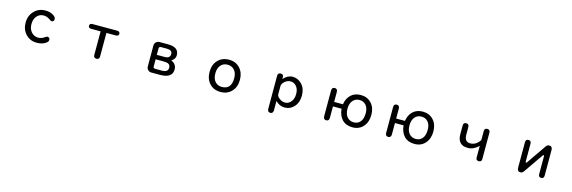

<svg xmlns="http://www.w3.org/2000/svg" viewBox="47 -1677 8906 2991"><g transform="rotate(15 4500.0 -182.0)"><path d="M541 -499Q612.3 -499 662.1 -469.2Q711.9 -439.5 711.9 -407.2Q711.9 -362.3 671.9 -362.3Q661.1 -362.3 637.7 -379.9Q587.9 -417 532.2 -417Q468.8 -417 425.3 -369.1Q381.8 -321.3 381.8 -239.3Q381.8 -158.2 427.2 -109.4Q472.7 -60.5 537.1 -60.5Q591.8 -60.5 644.5 -99.6Q662.1 -112.3 673.8 -112.3Q714.8 -112.3 714.8 -68.4Q714.8 -37.1 662.6 -7.8Q610.4 21.5 536.1 21.5Q425.8 21.5 356.9 -52.7Q288.1 -127 288.1 -237.8Q288.1 -348.6 359.4 -423.8Q430.7 -499 541 -499Z M1545.9 -407.2V-28.3Q1545.9 21.5 1500 21.5Q1452.1 21.5 1452.1 -28.3V-407.2H1301.8Q1254.9 -407.2 1254.9 -445.8Q1254.9 -484.4 1301.8 -484.4H1696.3Q1744.1 -484.4 1744.1 -445.8Q1744.1 -407.2 1696.3 -407.2H1545.9Z M2632.8 -255.9Q2719.7 -217.8 2719.7 -131.8Q2719.7 4.9 2530.3 7.8H2380.9Q2348.6 7.8 2326.2 -14.6Q2303.7 -37.1 2303.7 -69.3V-408.2Q2303.7 -440.4 2326.7 -462.4Q2349.6 -484.4 2380.9 -484.4H2518.6Q2695.3 -484.4 2695.3 -353.5Q2695.3 -292 2632.8 -255.9ZM2392.6 -209V-92.8Q2393.6 -64.5 2422.9 -63.5H2531.2Q2630.9 -63.5 2630.9 -135.7Q2630.9 -179.7 2597.7 -196.3Q2575.2 -209 2510.7 -209H2392.6ZM2392.6 -280.3H2518.6Q2606.4 -280.3 2606.4 -349.6Q2606.4 -414.1 2518.6 -414.1H2422.9Q2393.6 -413.1 2392.6 -384.8V-280.3Z M3503.9 -499Q3610.4 -499 3677.2 -426.3Q3744.1 -353.5 3744.1 -239.3Q3744.1 -121.1 3675.8 -49.8Q3607.4 21.5 3500 21.5Q3388.7 21.5 3321.8 -50.3Q3254.9 -122.1 3254.9 -239.3Q3254.9 -355.5 3322.8 -427.2Q3390.6 -499 3503.9 -499ZM3497.1 -418Q3430.7 -418 3389.2 -370.1Q3347.7 -322.3 3347.7 -239.3Q3347.7 -153.3 3389.6 -106.4Q3431.6 -59.6 3500 -59.6Q3651.4 -59.6 3651.4 -241.2Q3651.4 -323.2 3609.9 -370.6Q3568.4 -418 3497.1 -418Z M4378.9 -422.9Q4448.2 -499 4527.3 -499Q4613.3 -499 4676.8 -431.6Q4740.2 -364.3 4740.2 -252Q4740.2 -139.6 4678.2 -71.3Q4616.2 -2.9 4527.3 -2.9Q4443.4 -2.9 4378.9 -69.3V80.1Q4378.9 134.8 4333 134.8Q4287.1 134.8 4287.1 80.1V-452.1Q4287.1 -499 4334 -499Q4378.9 -499 4378.9 -456.1V-422.9ZM4378.9 -175.8Q4378.9 -144.5 4421.4 -111.8Q4463.9 -79.1 4513.7 -79.1Q4568.4 -79.1 4607.9 -127Q4647.5 -174.8 4647.5 -252.4Q4647.5 -330.1 4608.9 -375.5Q4570.3 -420.9 4512.7 -420.9Q4463.9 -420.9 4421.9 -384.3Q4379.9 -347.7 4378.9 -310.5V-175.8Z M5251 -287.1H5392.6Q5405.3 -379.9 5465.8 -439.5Q5526.4 -499 5627 -499Q5731.4 -499 5797.4 -428.2Q5863.3 -357.4 5863.3 -240.2Q5863.3 -126 5798.8 -52.2Q5734.4 21.5 5627 21.5Q5521.5 21.5 5460.9 -41Q5400.4 -103.5 5389.6 -214.8H5251V-32.2Q5251 21.5 5205.1 21.5Q5158.2 21.5 5158.2 -32.2V-446.3Q5158.2 -499 5205.1 -499Q5251 -499 5251 -446.3V-287.1ZM5625 -418.9Q5561.5 -418.9 5520 -371.6Q5478.5 -324.2 5478.5 -239.3Q5478.5 -152.3 5520 -105.5Q5561.5 -58.6 5627 -58.6Q5693.4 -58.6 5732.4 -106.9Q5771.5 -155.3 5771.5 -243.2Q5771.5 -327.1 5731.4 -373Q5691.4 -418.9 5625 -418.9Z M6251 -287.1H6392.6Q6405.3 -379.9 6465.8 -439.5Q6526.4 -499 6627 -499Q6731.4 -499 6797.4 -428.2Q6863.3 -357.4 6863.3 -240.2Q6863.3 -126 6798.8 -52.2Q6734.4 21.5 6627 21.5Q6521.5 21.5 6460.9 -41Q6400.4 -103.5 6389.6 -214.8H6251V-32.2Q6251 21.5 6205.1 21.5Q6158.2 21.5 6158.2 -32.2V-446.3Q6158.2 -499 6205.1 -499Q6251 -499 6251 -446.3V-287.1ZM6625 -418.9Q6561.5 -418.9 6520 -371.6Q6478.5 -324.2 6478.5 -239.3Q6478.5 -152.3 6520 -105.5Q6561.5 -58.6 6627 -58.6Q6693.4 -58.6 6732.4 -106.9Q6771.5 -155.3 6771.5 -243.2Q6771.5 -327.1 6731.4 -373Q6691.4 -418.9 6625 -418.9Z M7619.1 -212.9Q7537.1 -133.8 7445.3 -133.8Q7282.2 -133.8 7279.3 -304.7V-449.2Q7279.3 -499 7325.2 -499Q7371.1 -499 7371.1 -449.2V-324.2Q7373 -211.9 7462.9 -211.9Q7556.6 -211.9 7619.1 -305.7V-449.2Q7619.1 -499 7665 -499Q7710.9 -499 7710.9 -449.2V-23.4Q7710.9 21.5 7664.1 21.5Q7619.1 21.5 7619.1 -23.4V-212.9Z M8627 -312.5Q8627 -323.2 8624.5 -326.7Q8622.1 -330.1 8616.2 -330.1Q8612.3 -330.1 8609.9 -328.6Q8607.4 -327.1 8603.5 -320.3L8388.7 -9.8Q8368.2 21.5 8336.9 21.5Q8284.2 21.5 8284.2 -39.1V-450.2Q8284.2 -499 8329.1 -499Q8374 -499 8374 -450.2V-164.1Q8374 -153.3 8376 -150.4Q8377.9 -147.5 8383.8 -147.5Q8387.7 -147.5 8390.1 -148.9Q8392.6 -150.4 8397.5 -157.2L8611.3 -467.8Q8631.8 -499 8663.1 -499Q8715.8 -499 8715.8 -438.5V-27.3Q8715.8 21.5 8671.4 21.5Q8627 21.5 8627 -27.3V-312.5Z"/></g></svg>

Font: jf-openhuninn-1.0
Style: Regular
Weight: 400
Designer: [Kosugi Maru]
      Designed by Motoya company      

      [Varela Round]
      Joe Prince(Latin component); Avraham Co
Foundry: justfont CO.,LTD.
Version: 1.0